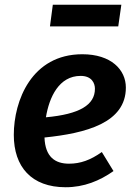

<svg xmlns="http://www.w3.org/2000/svg" viewBox="-20 -772 565 807"><path d="M490 -752H202L190 -661H477ZM509 -404C509 -479 447 -544 326 -544C113 -544 38 -349 38 -205C38 -71 112 15 256 15C333 15 399 -12 457 -53L408 -133C360 -99 318 -84 270 -84C212 -84 170 -112 167 -194C341 -212 509 -255 509 -404ZM173 -279C187 -364 228 -453 319 -453C366 -453 379 -422 379 -399C379 -331 315 -292 173 -279Z"/></svg>

Font: Fira Sans Medium
Style: Italic
Weight: 500
Italic angle: -8°
Designer: bBox Type GmbH & Carrois Corporate GbR & Edenspiekermann AG
Foundry: bBox Type GmbH & Carrois Corporate GbR & Edenspiekermann AG
Version: Version 4.301;PS 004.301;hotconv 1.0.88;makeotf.lib2.5.64775